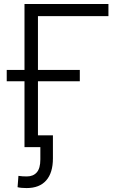

<svg xmlns="http://www.w3.org/2000/svg" viewBox="-20 -748 618 976"><path d="M531.2 -727.5V-666H172.9V0H104.5V-727.5ZM14.2 -335V-392.6H385.7V-335ZM115.2 208Q103 208 91.1 207Q79.1 206.1 69.3 203.6L73.7 146Q84 147.5 94.7 148.2Q105.5 148.9 116.2 148.9Q148.9 148.9 167 128.2Q185.1 107.4 185.1 62.5V0H142.6V-60.1H249V57.1Q249 130.4 214.8 169.2Q180.7 208 115.2 208Z"/></svg>

Font: Inter 18pt Light
Style: Regular
Weight: 300
Designer: Rasmus Andersson
Foundry: rsms
Version: Version 4.001;git-66647c0bb